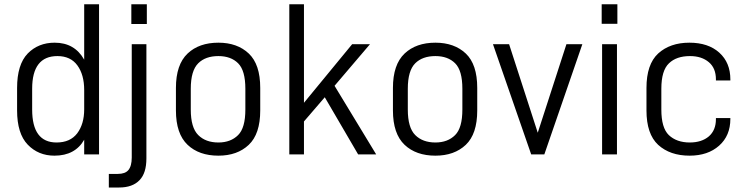

<svg xmlns="http://www.w3.org/2000/svg" viewBox="-20 -710 3437 883"><path d="M107.4 -44.9Q58.6 -95.7 58.6 -202.1V-305.7Q58.6 -413.1 107.4 -463.9Q156.2 -513.7 231.4 -513.7Q323.2 -513.7 367.2 -435.5V-690.4H435.5V0H367.2V-67.4Q346.7 -31.2 312.5 -12.7Q278.3 5.9 230.5 5.9Q156.2 5.9 107.4 -44.9ZM335 -96.7Q367.2 -139.6 367.2 -207V-295.9Q367.2 -366.2 335.9 -409.2Q304.7 -452.1 244.1 -452.1Q127.9 -452.1 127.9 -301.8V-206.1Q127.9 -54.7 240.2 -54.7Q302.7 -54.7 335 -96.7Z M480.5 89.8H521.5Q555.7 89.8 570.3 72.3Q585.9 53.7 585.9 14.6V-506.8H653.3V18.6Q653.3 85.9 622.1 118.2Q589.8 152.3 528.3 152.3H480.5ZM584 -690.4H655.3V-599.6H584Z M842.8 -43.9Q789.1 -94.7 789.1 -202.1V-305.7Q789.1 -413.1 842.8 -463.9Q895.5 -513.7 984.4 -513.7Q1071.3 -513.7 1124 -463.9Q1176.8 -414.1 1176.8 -305.7V-202.1Q1176.8 -93.8 1124 -43.9Q1071.3 5.9 984.4 5.9Q895.5 5.9 842.8 -43.9ZM1075.2 -88.9Q1108.4 -122.1 1108.4 -206.1V-301.8Q1108.4 -385.7 1075.2 -418.9Q1042 -452.1 984.4 -452.1Q924.8 -452.1 891.6 -418.9Q857.4 -384.8 857.4 -301.8V-206.1Q857.4 -123 891.6 -88.9Q925.8 -54.7 984.4 -54.7Q1041 -54.7 1075.2 -88.9Z M1473.6 -262.7 1377.9 -151.4V0H1310.5V-690.4H1377.9V-237.3L1599.6 -506.8H1681.6L1518.6 -315.4L1710 0H1627Z M1840.8 -43.9Q1787.1 -94.7 1787.1 -202.1V-305.7Q1787.1 -413.1 1840.8 -463.9Q1893.6 -513.7 1982.4 -513.7Q2069.3 -513.7 2122.1 -463.9Q2174.8 -414.1 2174.8 -305.7V-202.1Q2174.8 -93.8 2122.1 -43.9Q2069.3 5.9 1982.4 5.9Q1893.6 5.9 1840.8 -43.9ZM2073.2 -88.9Q2106.4 -122.1 2106.4 -206.1V-301.8Q2106.4 -385.7 2073.2 -418.9Q2040 -452.1 1982.4 -452.1Q1922.9 -452.1 1889.6 -418.9Q1855.5 -384.8 1855.5 -301.8V-206.1Q1855.5 -123 1889.6 -88.9Q1923.8 -54.7 1982.4 -54.7Q2039.1 -54.7 2073.2 -88.9Z M2247.1 -506.8H2321.3L2453.1 -99.6L2585 -506.8H2658.2L2483.4 0H2422.9Z M2749 -506.8H2817.4V0H2749ZM2747.1 -690.4H2819.3V-600.6H2747.1Z M3006.8 -43.9Q2953.1 -93.8 2953.1 -202.1V-305.7Q2953.1 -414.1 3006.8 -463.9Q3061.5 -513.7 3150.4 -513.7Q3237.3 -513.7 3288.1 -467.8Q3338.9 -421.9 3338.9 -344.7V-339.8H3272.5V-344.7Q3272.5 -396.5 3240.2 -423.8Q3207 -452.1 3153.3 -452.1Q3090.8 -452.1 3056.6 -418.9Q3021.5 -385.7 3021.5 -301.8V-206.1Q3021.5 -122.1 3055.7 -88.9Q3091.8 -54.7 3152.3 -54.7Q3207 -54.7 3240.2 -83Q3272.5 -111.3 3272.5 -162.1V-167H3338.9V-163.1Q3338.9 -85.9 3287.1 -40Q3235.4 5.9 3151.4 5.9Q3061.5 5.9 3006.8 -43.9Z"/></svg>

Font: DINish
Style: Regular
Weight: 400
Designer: Bert Driehuis
Foundry: Playbeing
Version: Version 3.008; git-95204e4c-release